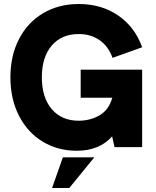

<svg xmlns="http://www.w3.org/2000/svg" viewBox="-20 -735 778 959"><path d="M32 -349Q32 -457 75 -540Q118 -623 195.5 -669Q273 -715 373 -715Q487 -715 570.5 -657.5Q654 -600 690 -499L542 -446Q522 -503 478 -534Q434 -565 373 -565Q288 -565 238.5 -507.5Q189 -450 189 -349Q189 -248 238.5 -190Q288 -132 373 -132Q430 -132 476.5 -158.5Q523 -185 541 -247H383V-387H690V0H552L540 -54Q477 18 363 18Q268 18 192.5 -28Q117 -74 74.5 -157.5Q32 -241 32 -349ZM294 51H451L326 204H240Z"/></svg>

Font: Hanken Grotesk Black
Style: Regular
Weight: 900
Designer: Alfredo Marco Pradil
Foundry: Hanken Design Co.
Version: Version 3.014